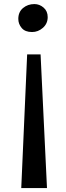

<svg xmlns="http://www.w3.org/2000/svg" viewBox="-20 -768 326 944"><path d="M84.5 156.5 113.5 -500.5H179.5L211 156.5ZM149 -748Q174.5 -748 194.5 -730.5Q214.5 -713 214.5 -684Q214.5 -652 191 -631.2Q167.5 -610.5 137.5 -610.5Q103.5 -610.5 86.8 -630.2Q70 -650 70 -675Q70 -709 93.2 -728.5Q116.5 -748 149 -748Z"/></svg>

Font: Merriweather 24pt Medium
Style: Regular
Weight: 500
Designer: Eben Sorkin
Foundry: Eben Sorkin
Version: Version 2.100